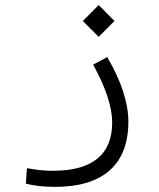

<svg xmlns="http://www.w3.org/2000/svg" viewBox="-20 -515 626 758"><path d="M197.8 222.7C387.7 222.7 486.8 133.8 486.8 -34.7C486.8 -108.9 458.5 -196.3 403.3 -289.6L347.7 -259.8C398.4 -168 422.9 -91.3 422.9 -31.2C422.9 96.2 342.8 159.2 189.9 159.2C147.9 159.2 123 155.3 86.4 148.9L82 210C116.2 218.8 152.3 222.7 197.8 222.7ZM369.6 -369.6 432.1 -432.1 369.6 -495.1 307.1 -432.1Z"/></svg>

Font: Cascadia Mono Light
Style: Regular
Weight: 300
Monospace: yes
Designer: Aaron Bell
Foundry: Saja Typeworks
Version: Version 2404.023